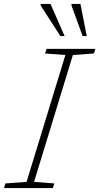

<svg xmlns="http://www.w3.org/2000/svg" viewBox="-48 -955 504 975"><path d="M284 -675.5 181 -683.5 188.5 -707H436.5L429 -683.5L322 -675.5L125 -31.5L227.5 -23.5L220.5 0H-27.5L-20.5 -23.5L87 -31.5ZM280 -772H258.5L158.5 -927V-935H208.5ZM392.5 -772H371.5L315 -927V-935H360.5Z"/></svg>

Font: Newsreader 6pt ExtraLight
Style: Italic
Weight: 275
Italic angle: -17°
Designer: Hugues Gentile
Foundry: Production Type
Version: Version 1.003; ttfautohint (v1.8.3)